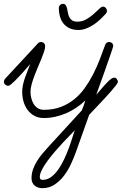

<svg xmlns="http://www.w3.org/2000/svg" viewBox="-60 -609 637 1005"><path d="M510.7 -389.2Q520 -389.2 526.4 -383.3Q532.7 -377.4 532.7 -368.2Q532.7 -366.7 529.3 -355.7Q525.9 -344.7 520 -327.9Q514.2 -311 506.8 -289.8Q499.5 -268.6 491.5 -246.1Q483.4 -223.6 475.6 -201.7Q467.8 -179.7 461.2 -161.4Q454.6 -143.1 450 -130.1Q445.3 -117.2 443.8 -112.8Q447.8 -117.2 454.8 -125.5Q461.9 -133.8 470.5 -143.8Q479 -153.8 488.5 -164.3Q498 -174.8 506.8 -183.3Q515.6 -191.9 523.4 -197.3Q531.2 -202.6 536.6 -202.6Q545.4 -202.6 551.3 -195.6Q557.1 -188.5 557.1 -180.2Q557.1 -175.8 547.4 -162.8Q537.6 -149.9 522.5 -132.6Q507.3 -115.2 489.3 -95.7Q471.2 -76.2 454.3 -58.3Q437.5 -40.5 424.6 -26.9Q411.6 -13.2 406.7 -7.8L336.4 189.5Q326.2 217.8 311 250.5Q295.9 283.2 274.7 311Q253.4 338.9 225.3 357.4Q197.3 376 162.1 376Q137.7 376 121.3 362.3Q105 348.6 105 323.7Q105 299.8 112.8 277.6Q120.6 255.4 133.1 235.1Q145.5 214.8 161.1 196.3Q176.8 177.7 191.9 161.1L368.2 -31.2Q373.5 -43.9 378.2 -56.9Q382.8 -69.8 386.7 -83Q364.7 -62.5 339.6 -45.4Q314.5 -28.3 286.6 -16.4Q258.8 -4.4 229.2 2.2Q199.7 8.8 169.4 8.8Q141.1 8.8 119.9 -2.9Q98.6 -14.6 84.5 -33.7Q70.3 -52.7 63.2 -77.1Q56.2 -101.6 56.2 -127.4Q56.2 -146.5 60.3 -165.3Q64.5 -184.1 70.8 -202.4Q77.1 -220.7 84.5 -238.5Q91.8 -256.3 98.1 -273.9Q94.2 -269.5 85.4 -259.3Q76.7 -249 65.4 -236.3Q54.2 -223.6 41.5 -210.2Q28.8 -196.8 17.6 -185.5Q6.3 -174.3 -2.9 -167Q-12.2 -159.7 -16.6 -159.7Q-24.9 -159.7 -32.2 -165.5Q-39.6 -171.4 -39.6 -180.7Q-39.6 -189.5 -33.7 -196.3L138.2 -381.8Q144.5 -389.2 153.8 -389.2Q163.6 -389.2 169.9 -383.1Q176.3 -377 176.3 -367.2Q176.3 -356 170.7 -338.6Q165 -321.3 156.5 -300.5Q147.9 -279.8 137.9 -256.6Q127.9 -233.4 119.4 -210.4Q110.8 -187.5 105.2 -166.3Q99.6 -145 99.6 -127.4Q99.6 -111.8 103.8 -95.2Q107.9 -78.6 116.2 -64.9Q124.5 -51.3 137.7 -42.7Q150.9 -34.2 169.4 -34.2Q218.3 -34.2 257.3 -48.8Q296.4 -63.5 327.4 -88.4Q358.4 -113.3 382.6 -146.7Q406.7 -180.2 426.3 -218Q445.8 -255.9 461.4 -295.9Q477.1 -335.9 490.7 -374.5Q493.2 -381.3 498.5 -385.3Q503.9 -389.2 510.7 -389.2ZM331.1 73.2Q323.7 81.1 307.6 97.7Q291.5 114.3 271.2 135.7Q251 157.2 229.2 182.4Q207.5 207.5 189.5 231.9Q171.4 256.3 159.9 278.6Q148.4 300.8 148.4 316.9Q148.4 325.7 151.9 329.1Q155.3 332.5 163.6 332.5Q187 332.5 207.3 317.6Q227.5 302.7 244.4 279.1Q261.2 255.4 274.9 226.3Q288.6 197.3 299.3 168.5Q310.1 139.6 317.9 114.3Q325.7 88.9 331.1 73.2ZM248 -567.4Q248 -576.2 254.4 -582.5Q260.7 -588.9 269.5 -588.9Q279.3 -588.9 283.9 -582Q288.6 -575.2 291 -564.7Q293.5 -554.2 295.4 -542.2Q297.4 -530.3 302.5 -519.8Q307.6 -509.3 317.4 -502.4Q327.1 -495.6 344.7 -495.6Q370.6 -495.6 391.6 -507.8Q412.6 -520 429.4 -534.9Q446.3 -549.8 458.5 -562Q470.7 -574.2 479 -574.2Q488.3 -574.2 494.1 -566.9Q500 -559.6 500 -551.3Q500 -544.4 494.1 -537.6Q481 -522.9 464.8 -507.6Q448.7 -492.2 430.2 -480Q411.6 -467.8 391.6 -460Q371.6 -452.1 350.6 -452.1Q324.2 -452.1 304.9 -460.9Q285.6 -469.7 272.9 -485.1Q260.3 -500.5 254.2 -521.5Q248 -542.5 248 -567.4Z"/></svg>

Font: Helvetia Verbundene
Style: Regular
Weight: 400
Designer: Peter Wiegel, original typeface by Carl Albert Fahrenwaldt 1901
Foundry: Peter Wiegel
Version: Version 2.000